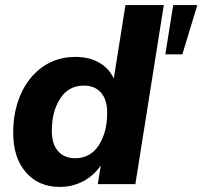

<svg xmlns="http://www.w3.org/2000/svg" viewBox="-20 -725 797 756"><path d="M215 11Q132 11 82 -46.5Q32 -104 32 -202Q32 -287 62 -354.5Q92 -422 147.5 -461.5Q203 -501 278 -501Q329 -501 368.5 -479.5Q408 -458 428 -416L474 -705H625L513 0H365L377 -74Q350 -34 308 -11.5Q266 11 215 11ZM276 -102Q336 -102 369 -153Q402 -204 402 -281Q402 -333 377.5 -360.5Q353 -388 310 -388Q250 -388 217 -337Q184 -286 184 -210Q184 -158 208.5 -130Q233 -102 276 -102ZM631 -511 662 -705H757L698 -511Z"/></svg>

Font: Nunito Sans ExtraBold
Style: Italic
Weight: 800
Italic angle: -9°
Designer: Vernon Adams
Foundry: Vernon Adams
Version: Version 3.006; ttfautohint (v1.8.3)